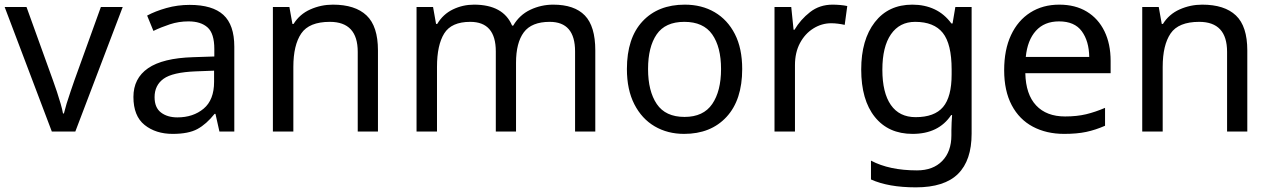

<svg xmlns="http://www.w3.org/2000/svg" viewBox="-20 -566 5467 826"><path d="M203 0 0 -536H94L208 -220Q216 -198 225 -171Q234 -144 241 -119.5Q248 -95 251 -78H255Q259 -95 266.5 -120Q274 -145 283.5 -172Q293 -199 300 -220L414 -536H508L304 0Z M796 -545Q894 -545 941 -502Q988 -459 988 -365V0H924L907 -76H903Q868 -32 829.5 -11Q791 10 723 10Q650 10 602 -28.5Q554 -67 554 -149Q554 -229 617 -272.5Q680 -316 811 -320L902 -323V-355Q902 -422 873 -448Q844 -474 791 -474Q749 -474 711 -461.5Q673 -449 640 -433L613 -499Q648 -518 696 -531.5Q744 -545 796 -545ZM822 -259Q722 -255 683.5 -227Q645 -199 645 -148Q645 -103 672.5 -82Q700 -61 743 -61Q811 -61 856 -98.5Q901 -136 901 -214V-262Z M1412 -546Q1508 -546 1557 -499.5Q1606 -453 1606 -349V0H1519V-343Q1519 -472 1399 -472Q1310 -472 1276 -422Q1242 -372 1242 -278V0H1154V-536H1225L1238 -463H1243Q1269 -505 1315 -525.5Q1361 -546 1412 -546Z M2360 -546Q2451 -546 2496 -499.5Q2541 -453 2541 -349V0H2454V-345Q2454 -472 2345 -472Q2267 -472 2233.5 -427Q2200 -382 2200 -296V0H2113V-345Q2113 -472 2003 -472Q1922 -472 1891 -422Q1860 -372 1860 -278V0H1772V-536H1843L1856 -463H1861Q1886 -505 1928.5 -525.5Q1971 -546 2019 -546Q2145 -546 2183 -456H2188Q2215 -502 2261.5 -524Q2308 -546 2360 -546Z M3173 -269Q3173 -136 3105.5 -63Q3038 10 2923 10Q2852 10 2796.5 -22.5Q2741 -55 2709 -117.5Q2677 -180 2677 -269Q2677 -402 2744 -474Q2811 -546 2926 -546Q2999 -546 3054.5 -513.5Q3110 -481 3141.5 -419.5Q3173 -358 3173 -269ZM2768 -269Q2768 -174 2805.5 -118.5Q2843 -63 2925 -63Q3006 -63 3044 -118.5Q3082 -174 3082 -269Q3082 -364 3044 -418Q3006 -472 2924 -472Q2842 -472 2805 -418Q2768 -364 2768 -269Z M3562 -546Q3577 -546 3594.5 -544.5Q3612 -543 3625 -540L3614 -459Q3601 -462 3585.5 -464Q3570 -466 3556 -466Q3515 -466 3479 -443.5Q3443 -421 3421.5 -380.5Q3400 -340 3400 -286V0H3312V-536H3384L3394 -438H3398Q3424 -482 3465 -514Q3506 -546 3562 -546Z M3905 -546Q3958 -546 4000.5 -526Q4043 -506 4073 -465H4078L4090 -536H4160V9Q4160 124 4101.5 182Q4043 240 3920 240Q3802 240 3727 206V125Q3806 167 3925 167Q3994 167 4033.5 126.5Q4073 86 4073 16V-5Q4073 -17 4074 -39.5Q4075 -62 4076 -71H4072Q4018 10 3906 10Q3802 10 3743.5 -63Q3685 -136 3685 -267Q3685 -395 3743.5 -470.5Q3802 -546 3905 -546ZM3917 -472Q3850 -472 3813 -418.5Q3776 -365 3776 -266Q3776 -167 3812.5 -114.5Q3849 -62 3919 -62Q4000 -62 4037 -105.5Q4074 -149 4074 -246V-267Q4074 -377 4036 -424.5Q3998 -472 3917 -472Z M4537 -546Q4606 -546 4655.5 -516Q4705 -486 4731.5 -431.5Q4758 -377 4758 -304V-251H4391Q4393 -160 4437.5 -112.5Q4482 -65 4562 -65Q4613 -65 4652.5 -74.5Q4692 -84 4734 -102V-25Q4693 -7 4653 1.5Q4613 10 4558 10Q4482 10 4423.5 -21Q4365 -52 4332.5 -113.5Q4300 -175 4300 -264Q4300 -352 4329.5 -415Q4359 -478 4412.5 -512Q4466 -546 4537 -546ZM4536 -474Q4473 -474 4436.5 -433.5Q4400 -393 4393 -321H4666Q4665 -389 4634 -431.5Q4603 -474 4536 -474Z M5152 -546Q5248 -546 5297 -499.5Q5346 -453 5346 -349V0H5259V-343Q5259 -472 5139 -472Q5050 -472 5016 -422Q4982 -372 4982 -278V0H4894V-536H4965L4978 -463H4983Q5009 -505 5055 -525.5Q5101 -546 5152 -546Z"/></svg>

Font: Noto Sans Kharoshthi
Style: Regular
Weight: 400
Designer: Monotype Design Team
Foundry: Monotype Imaging Inc.
Version: Version 2.004; ttfautohint (v1.8.4.7-5d5b)